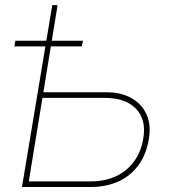

<svg xmlns="http://www.w3.org/2000/svg" viewBox="-20 -748 692 768"><path d="M144 -378.9H403.8Q463.4 -379.4 505.1 -356Q546.9 -332.5 565.9 -290.8Q585 -249 575.7 -193.4Q565.9 -132.3 535.2 -89.1Q504.4 -45.9 455.3 -22.9Q406.2 0 341.3 0H67.9L189 -727.5H210.4L95.2 -22.5H345.2Q401.9 -22.9 445.3 -43.7Q488.8 -64.5 516.6 -102.8Q544.4 -141.1 553.2 -194.3Q565.9 -269 524.2 -312.7Q482.4 -356.4 399.9 -356.4H140.1ZM37.6 -562.5 41.5 -585H312L307.1 -562.5Z"/></svg>

Font: Inter Tight Thin
Style: Italic
Weight: 250
Italic angle: -9.39999°
Designer: Rasmus Andersson
Foundry: rsms
Version: Version 3.004